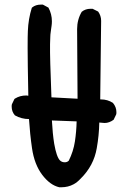

<svg xmlns="http://www.w3.org/2000/svg" viewBox="-20 -791 540 811"><path d="M29.3 -340.8Q29.3 -348.6 30.3 -350.6L41 -373L43.9 -375Q64.5 -387.7 90.8 -387.7Q94.7 -387.7 99.6 -386.7Q96.7 -534.2 96.7 -588.9Q96.7 -643.6 97.7 -660.2Q99.6 -710.9 114.3 -757.8L116.2 -759.8Q130.9 -771.5 152.3 -771.5Q155.3 -771.5 161.1 -771.5L184.6 -758.8Q199.2 -731.4 199.2 -701.2Q199.2 -690.4 197.8 -681.6Q196.3 -672.9 195.8 -667.5Q195.3 -662.1 194.3 -656.2Q193.4 -650.4 192.9 -645Q192.4 -639.6 192.4 -633.8Q191.4 -618.2 191.4 -604Q191.4 -589.8 191.4 -569.3Q191.4 -548.8 192.4 -521.5Q194.3 -464.8 197.3 -379.9L307.6 -374L305.7 -668Q305.7 -708 325.2 -741.2Q340.8 -753.9 362.3 -753.9Q365.2 -753.9 371.1 -753.9L394.5 -742.2Q407.2 -724.6 407.2 -703.1L403.3 -371.1Q405.3 -371.1 406.2 -371.1Q434.6 -371.1 457 -356.4Q471.7 -338.9 471.7 -317.4Q471.7 -309.6 470.7 -307.6L460 -285.2Q441.4 -271.5 421.9 -271.5Q419.9 -271.5 399.4 -273.4Q398.4 -219.7 388.7 -165Q376 -90.8 320.3 -36.1Q305.7 -20.5 291 -12.7Q267.6 0 239.3 0Q233.4 0 230.5 0Q191.4 -8.8 158.2 -52.7Q125 -96.7 115.2 -165Q106.4 -225.6 102.5 -288.1Q70.3 -288.1 43 -303.7Q29.3 -319.3 29.3 -340.8ZM233.4 -113.3Q241.2 -105.5 253.9 -105.5Q263.7 -105.5 270.5 -112.3Q290 -151.4 296.4 -193.4Q302.7 -235.4 303.7 -278.3L199.2 -282.2Q202.1 -226.6 209 -183.6Q218.8 -127.9 233.4 -113.3Z"/></svg>

Font: JasonHandwriting2
Style: SemiBold
Weight: 600
Version: Version 1.04.7